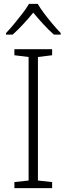

<svg xmlns="http://www.w3.org/2000/svg" viewBox="-20 -967 342 987"><path d="M248 0H54V-31L127 -39V-674L54 -683V-714H248V-683L175 -674V-39L248 -31ZM174 -947Q186 -926 206.5 -898.5Q227 -871 250 -844Q273 -817 292 -797V-789H257Q230 -813 202 -843.5Q174 -874 151 -902Q128 -874 100 -843.5Q72 -813 45 -789H11V-797Q30 -817 52.5 -844Q75 -871 96 -898.5Q117 -926 129 -947Z"/></svg>

Font: Noto Sans Thaana ExtraLight
Style: Regular
Weight: 200
Designer: David Williams
Foundry: Google Inc.
Version: Version 3.001; ttfautohint (v1.8.4.7-5d5b)